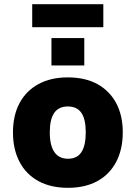

<svg xmlns="http://www.w3.org/2000/svg" viewBox="-20 -887 648 918"><path d="M305 11Q223 11 164 -21Q105 -53 73.5 -113Q42 -173 42 -254Q42 -335 73.5 -394Q105 -453 164 -485Q223 -517 304 -517Q387 -517 445.5 -485Q504 -453 535.5 -394Q567 -335 567 -254Q567 -173 535.5 -113Q504 -53 445.5 -21Q387 11 305 11ZM305 -128Q349 -128 369.5 -160Q390 -192 390 -254Q390 -317 369 -347.5Q348 -378 304 -378Q261 -378 239.5 -347.5Q218 -317 218 -254Q218 -192 240 -160Q262 -128 305 -128ZM134 -757V-867H474V-757ZM226 -574V-705H383V-574Z"/></svg>

Font: Nunito Sans 7pt SemiCondensed Black
Style: Regular
Weight: 900
Width: 4
Designer: Vernon Adams
Foundry: Vernon Adams
Version: Version 3.101;gftools[0.9.27]